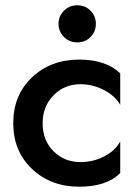

<svg xmlns="http://www.w3.org/2000/svg" viewBox="-20 -695 524 725"><path d="M141 -230Q141 -165 182 -124Q223 -83 284 -83Q333 -83 374.5 -105Q416 -127 434 -161V-42Q384 10 279 10Q172 10 101 -57Q30 -124 30 -230Q30 -336 101 -403Q172 -470 279 -470Q380 -470 434 -418V-299Q416 -332 373.5 -354.5Q331 -377 284 -377Q223 -377 182 -335Q141 -293 141 -230ZM221.5 -555.5Q201 -576 201 -605Q201 -634 221.5 -654.5Q242 -675 272 -675Q302 -675 322 -654.5Q342 -634 342 -605Q342 -576 322 -555.5Q302 -535 272 -535Q242 -535 221.5 -555.5Z"/></svg>

Font: Renner* Medium
Style: Medium
Weight: 500
Version: Version 003.000 ; ttfautohint (v0.97) -l 8 -r 50 -G 200 -x 1